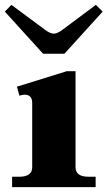

<svg xmlns="http://www.w3.org/2000/svg" viewBox="-27 -773 444 793"><path d="M-7 -725 20 -753 155 -653Q179 -634 195 -634Q211 -634 235 -653L369 -753L397 -725L239 -551H151ZM23 -43H52Q106 -43 106 -82V-348Q106 -382 74 -382Q70 -382 53 -378L43 -415L249 -479H285V-82Q285 -43 339 -43H368V0H23Z"/></svg>

Font: Taviraj Bold
Style: Regular
Weight: 700
Designer: Katatrad Team
Foundry: CadsonDemak
Version: Version 1.030